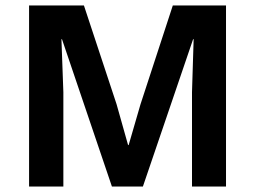

<svg xmlns="http://www.w3.org/2000/svg" viewBox="-20 -680 930 700"><path d="M804 -660V0H680V-344L686 -537H684L501 0H388L206 -537H204L211 -344V0H86V-660H286L405 -300L447 -151H449L492 -299L610 -660Z"/></svg>

Font: Work Sans SemiBold
Style: Regular
Weight: 600
Designer: Wei Huang
Foundry: Wei Huang
Version: Version 2.010; ttfautohint (v1.8.3)